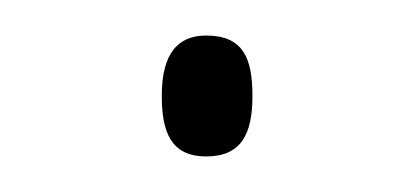

<svg xmlns="http://www.w3.org/2000/svg" viewBox="-20 -382 232 108"><path d="M71 -328C71 -308 76 -294 96 -294C116 -294 122 -307 122 -328C122 -349 117 -362 96 -362C76 -362 71 -346 71 -328Z"/></svg>

Font: Noto Sans Malayalam Condensed Thin
Style: Regular
Weight: 100
Width: 3
Designer: Jelle Bosma - Monotype Design Team
Foundry: Monotype Imaging Inc.
Version: Version 2.104